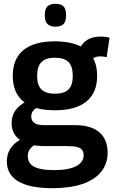

<svg xmlns="http://www.w3.org/2000/svg" viewBox="-20 -768 603 1008"><path d="M255 220Q137 220 76.5 184.5Q16 149 16 80Q16 52 25.5 29.5Q35 7 54.5 -11.5Q74 -30 103 -43L178 -17Q162 -9 150 1Q138 11 132 23Q126 35 126 52Q126 76 140 92.5Q154 109 185 117Q216 125 265 125Q314 125 348.5 116Q383 107 401 89.5Q419 72 419 48Q419 30 411.5 19.5Q404 9 385 4Q366 -1 332 -1H214Q160 -1 121.5 -14.5Q83 -28 62 -55Q41 -82 41 -120Q41 -161 61.5 -189Q82 -217 119 -236L192 -213Q169 -203 156.5 -189.5Q144 -176 144 -156Q144 -135 160 -123Q176 -111 211 -111H375Q458 -111 501.5 -73.5Q545 -36 545 33Q545 92 511 134Q477 176 412.5 198Q348 220 255 220ZM268 -189Q159 -189 103 -235Q47 -281 47 -370Q47 -459 103 -505Q159 -551 268 -551Q377 -551 433.5 -505Q490 -459 490 -370Q490 -281 433.5 -235Q377 -189 268 -189ZM268 -276Q316 -276 339 -297.5Q362 -319 362 -370Q362 -421 339 -443Q316 -465 268 -465Q222 -465 198.5 -443Q175 -421 175 -370Q175 -319 198.5 -297.5Q222 -276 268 -276ZM449 -437 396 -507Q410 -542 438.5 -559Q467 -576 507 -576Q521 -576 533 -574.5Q545 -573 555 -570L540 -468Q533 -470 523.5 -471Q514 -472 505 -472Q487 -472 472.5 -464Q458 -456 449 -437ZM271 -628Q243 -628 229 -642Q215 -656 215 -688Q215 -721 229 -734.5Q243 -748 271 -748Q300 -748 313.5 -734.5Q327 -721 327 -688Q327 -656 313.5 -642Q300 -628 271 -628Z"/></svg>

Font: Georama ExtraCondensed Thin SemiBold
Style: Regular
Weight: 600
Version: Version 1.001